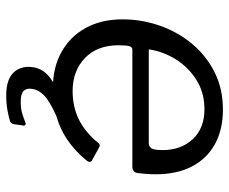

<svg xmlns="http://www.w3.org/2000/svg" viewBox="-80 -500 741 621"><g transform="rotate(90 290.5 -189.5)"><path d="M264.8 10Q197.7 10 147.6 -18.2Q97.5 -46.4 70.1 -96.8Q42.6 -147.3 42.6 -215.1Q42.6 -277.1 62.7 -334.9Q82.7 -392.8 120.8 -439.1Q159 -485.4 212.9 -512.7Q266.9 -540 334.3 -540Q399.1 -540 446 -514.3Q492.9 -488.5 518.3 -440Q543.7 -391.4 543.7 -321.9Q543.7 -308.2 542.7 -293.8Q541.7 -279.5 539.7 -264Q538.7 -256.5 533.7 -251.8Q528.7 -247.1 519.4 -247.1H140Q132.4 -247.1 129.4 -237.6Q126.4 -228 126.4 -202.2Q126.4 -133.4 167.8 -93.6Q209.2 -53.9 274.5 -53.9Q326.7 -53.9 368.1 -74.9Q409.6 -96 442.8 -137.6Q447.4 -142.1 451 -141.6Q454.6 -141.1 458.5 -138.6L497.1 -117.5Q507.9 -112.3 500.8 -100.8Q468.4 -61.4 432.3 -37Q396.3 -12.6 355 -1.3Q313.7 10 264.8 10ZM442.6 -300.2Q453.3 -300.2 459.3 -308.3Q465.4 -316.5 465.4 -345.3Q465.4 -404.5 430.1 -442.4Q394.7 -480.3 333 -480.3Q279.7 -480.3 238.1 -454Q196.6 -427.8 171.2 -386.4Q145.9 -345 139.7 -300.2ZM197.1 75.9Q199.8 55.9 211.2 39.5Q222.6 23.1 247.6 8.3Q272.6 -6.4 315.1 -18.9L377.6 -10.6Q323.2 11 297 31.2Q270.7 51.4 267.3 78.6Q264.8 96.2 274.5 105.1Q284.2 114 309 114Q331.9 114 348.9 108.6Q366 103.1 374.9 99.3Q381 96.8 384.1 99.1Q387.1 101.4 385.8 107.1L381.7 135.9Q380.7 140.4 378.8 143.5Q376.9 146.6 373.8 147.9Q360 152.6 337.3 156.8Q314.7 160.9 288.9 160.9Q237.7 160.9 215 137.5Q192.3 114.1 197.1 75.9Z"/></g></svg>

Font: Libre Franklin Thin
Style: Italic
Weight: 100
Italic angle: -8°
Designer: Pablo Impallari, Rodrigo Fuenzalida, Nhung Nguyen
Foundry: Impallari Type
Version: Version 3.000